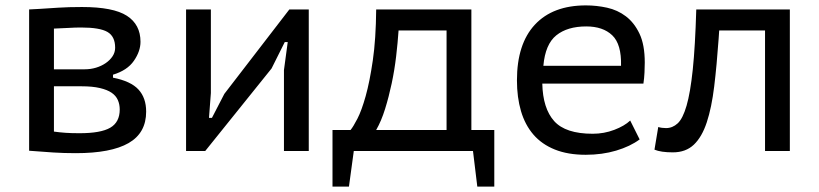

<svg xmlns="http://www.w3.org/2000/svg" viewBox="-20 -560 3037 712"><path d="M88 -525 126 -527Q158 -529 196 -531.5Q234 -534 284 -534Q400 -534 450.5 -501.5Q501 -469 501 -405Q501 -370 476.5 -334.5Q452 -299 399 -283V-272Q465 -259 493.5 -228Q522 -197 522 -146Q522 -67 457 -29.5Q392 8 261 8Q217 8 178 5.5Q139 3 102 0Q98 0 95 -0.5Q92 -1 88 -1ZM180 -72Q202 -69 223 -67.5Q244 -66 275 -66Q354 -66 389 -86.5Q424 -107 424 -154Q424 -173 417 -189Q410 -205 394 -216Q378 -227 350.5 -233.5Q323 -240 283 -240H180ZM294 -303Q316 -303 336 -309Q356 -315 372 -326Q388 -337 397.5 -351.5Q407 -366 407 -383Q407 -425 378.5 -441.5Q350 -458 281 -458Q258 -458 234.5 -456.5Q211 -455 180 -454V-303Z M1033 -300 1047 -404H1036L987 -306L741 0H670V-525H762V-215L755 -123H766L812 -212L1053 -525H1125V0H1033Z M1813 132H1750L1734 0H1292L1274 132H1213V-78H1280Q1290 -90 1305.5 -120Q1321 -150 1336 -203.5Q1351 -257 1362.5 -336Q1374 -415 1375 -525H1728V-78H1813ZM1636 -78V-447H1458Q1455 -402 1449 -351Q1443 -300 1432.5 -250.5Q1422 -201 1408 -156Q1394 -111 1375 -78Z M2352 -43Q2317 -17 2265 -1.5Q2213 14 2152 14Q2086 14 2037.5 -5.5Q1989 -25 1958 -61Q1927 -97 1912 -148Q1897 -199 1897 -262Q1897 -397 1963.5 -468.5Q2030 -540 2153 -540Q2192 -540 2231 -531.5Q2270 -523 2301 -499.5Q2332 -476 2351.5 -435Q2371 -394 2371 -328Q2371 -312 2370 -291Q2369 -270 2366 -250H1991Q1993 -158 2035 -111Q2077 -64 2178 -64Q2220 -64 2258 -78.5Q2296 -93 2317 -113ZM2283 -316Q2285 -396 2250.5 -429Q2216 -462 2154 -462Q2084 -462 2043 -429Q2002 -396 1995 -316Z M2817 -447H2647L2645 -417Q2638 -318 2628.5 -239.5Q2619 -161 2601 -106.5Q2583 -52 2553 -23.5Q2523 5 2475 5Q2453 5 2436 2.5Q2419 0 2407 -5L2421 -89Q2434 -85 2450 -85Q2474 -85 2493 -102.5Q2512 -120 2526 -168Q2540 -216 2549 -302Q2558 -388 2562 -525H2909V0H2817Z"/></svg>

Font: PT Sans Caption
Style: Regular
Weight: 400
Designer: A.Korolkova, O.Umpeleva, V.Yefimov
Foundry: ParaType Ltd
Version: Version 2.004W OFL